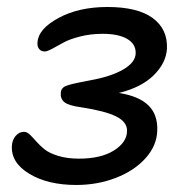

<svg xmlns="http://www.w3.org/2000/svg" viewBox="-20 -524 540 552"><path d="M199.2 7.8Q117.7 7.8 64.5 -24.2Q11.2 -56.2 14.2 -105Q15.1 -121.6 25.1 -133.3Q35.2 -145 48.8 -145Q57.6 -145 65.9 -137Q74.2 -128.9 84 -117.7Q93.8 -106.4 107.4 -95.2Q121.1 -84 147 -75.9Q172.9 -67.9 207 -67.9Q270.5 -67.9 307.9 -91.6Q345.2 -115.2 345.2 -147.9Q345.7 -173.3 314 -189.2Q282.2 -205.1 211.9 -215.8Q176.3 -220.7 164.8 -230.5Q153.3 -240.2 154.8 -256.8Q155.3 -271 169.4 -276.9Q183.6 -282.7 229 -291Q235.4 -292.5 238.8 -293Q298.8 -303.7 334.2 -324.2Q369.6 -344.7 370.1 -371.1Q370.6 -397.9 345.2 -412.4Q319.8 -426.8 274.9 -426.8Q240.2 -426.8 209.7 -418.9Q179.2 -411.1 162.1 -401.4Q145 -391.6 130.1 -383.8Q115.2 -376 108.9 -376Q97.7 -376 92 -383.8Q86.4 -391.6 87.9 -402.8Q90.3 -440.9 148.4 -472.4Q206.5 -503.9 289.1 -503.9Q375.5 -503.9 418.9 -472.2Q462.4 -440.4 460 -383.8Q457.5 -342.8 421.9 -307.6Q386.2 -272.5 321.8 -256.8Q379.9 -247.6 407 -220.7Q434.1 -193.8 432.1 -147.9Q430.7 -105 398.4 -69.1Q366.2 -33.2 313.2 -12.7Q260.3 7.8 199.2 7.8Z"/></svg>

Font: Shantell Sans Normal
Style: Italic
Weight: 400
Italic angle: -11.31°
Designer: Stephen Nixon, Anya Danilova, Shantell Martin
Foundry: Arrow Type
Version: Version 1.006;[559af2be0]